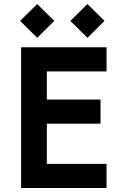

<svg xmlns="http://www.w3.org/2000/svg" viewBox="-20 -935 620 955"><path d="M85 -700V0H510V-120H213V-320H480V-440H213V-580H510V-700ZM80 -831 165 -747 250 -831 165 -915ZM330 -831 415 -747 500 -831 415 -915Z"/></svg>

Font: KT Kiyosuna Sans Bold
Style: Regular
Weight: 700
Designer: [Zen Kaku Gothic] Yoshimichi Ohira
Version: Version 1.010;Glyphs 3.1.2 (3151)